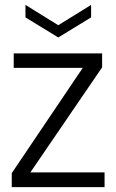

<svg xmlns="http://www.w3.org/2000/svg" viewBox="-20 -764 475 784"><path d="M28 0ZM28 0ZM407 0H28V-57L318 -487H36V-546H397V-489L104 -60H407ZM218 -611 84 -693V-744L218 -661L352 -744V-693Z"/></svg>

Font: Ulagadi Sans Light
Style: Regular
Weight: 300
Designer: Ninad Kale (Devanagari), Jonny Pinhorn (Latin)
Foundry: Indian Type Foundry
Version: Version 3.01;March 29, 2020;FontCreator 12.0.0.2522 64-bit; 